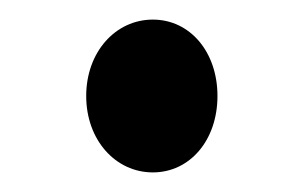

<svg xmlns="http://www.w3.org/2000/svg" viewBox="-20 -164 308 196"><path d="M68 -66C68 -21 98 12 136 12C174 12 202 -21 202 -66C202 -111 174 -144 136 -144C98 -144 68 -111 68 -66Z"/></svg>

Font: Falling Sky
Style: Condensed
Weight: 400
Designer: Paul D. Hunt
Foundry: Adobe Systems Incorporated
Version: Version 1.02